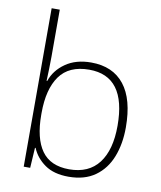

<svg xmlns="http://www.w3.org/2000/svg" viewBox="-86 -895 761 907"><g transform="rotate(10 295.0 -441.0)"><path d="M127 -601Q127 -575 126 -541Q125 -507 124 -484H127Q145 -537 194.5 -571.5Q244 -606 317 -606Q421 -606 476 -536.5Q531 -467 531 -332Q531 -253 506.5 -190.5Q482 -128 431.5 -92Q381 -56 304 -56Q234 -56 190.5 -86.5Q147 -117 128 -163H125L119 -66H88V-826H127ZM314 -571Q217 -571 172 -508Q127 -445 127 -331V-322Q127 -209 169 -150Q211 -91 301 -91Q395 -91 443 -154Q491 -217 491 -333Q491 -571 314 -571Z"/></g></svg>

Font: Noto Sans Malayalam UI ExtraLight
Style: Regular
Weight: 200
Designer: Jelle Bosma - Monotype Design Team
Foundry: Monotype Imaging Inc.
Version: Version 2.104; ttfautohint (v1.8.4.7-5d5b)